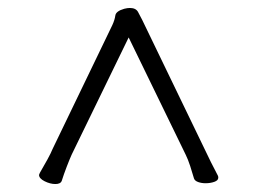

<svg xmlns="http://www.w3.org/2000/svg" viewBox="-20 -735 640 482"><path d="M303 -641 446 -347Q452 -335 457.5 -318Q463 -301 467 -287Q469 -281 477.5 -278Q486 -275 496 -275Q508 -275 518 -278.5Q528 -282 528 -289Q528 -292 527 -294Q518 -311 509.5 -328Q501 -345 495 -358L337 -685Q332 -695 326.5 -705Q321 -715 306 -715Q303 -715 299.5 -714.5Q296 -714 292 -713Q271 -707 269.5 -696Q268 -685 262 -672L112 -361Q108 -351 99 -334.5Q90 -318 80 -301Q78 -297 78 -296Q78 -287 92 -280Q106 -273 119 -273Q132 -273 135 -281Q140 -297 147.5 -316.5Q155 -336 160 -347Z"/></svg>

Font: Klee One
Style: Regular
Weight: 400
Designer: Fontworks Inc.
Foundry: Fontworks Inc.
Version: Version 1.100